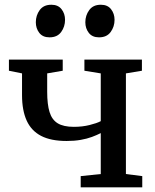

<svg xmlns="http://www.w3.org/2000/svg" viewBox="-20 -808 670 828"><path d="M328 0V-48.5L414.5 -57.5V-234Q398 -225.5 376.5 -217.5Q355 -209.5 328 -204.8Q301 -200 267.5 -200Q199.5 -200 157.2 -222Q115 -244 95 -288Q75 -332 75 -398V-491.5L18.5 -503V-551H250.5V-503L183.5 -491.5V-412Q183.5 -357.5 193.8 -324.5Q204 -291.5 229 -276.2Q254 -261 298.5 -261Q335 -261 366.2 -268.8Q397.5 -276.5 414.5 -285.5V-491.5L344 -503V-551H592V-503L523 -491.5V-57.5L593.5 -48.5V0ZM193 -647Q164.5 -647 149.5 -666.2Q134.5 -685.5 134.5 -712Q134.5 -741.5 151.2 -764.5Q168 -787.5 201 -787.5H202Q230.5 -787.5 245.5 -768.2Q260.5 -749 260.5 -722.5Q260.5 -693 243.8 -670Q227 -647 194 -647ZM406.5 -647Q378 -647 363 -666.2Q348 -685.5 348 -712Q348 -741.5 364.8 -764.5Q381.5 -787.5 414.5 -787.5H415.5Q444 -787.5 459 -768.2Q474 -749 474 -722.5Q474 -693 457.2 -670Q440.5 -647 407.5 -647Z"/></svg>

Font: Merriweather 28pt Medium
Style: Regular
Weight: 500
Version: Version 2.100